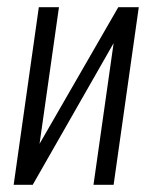

<svg xmlns="http://www.w3.org/2000/svg" viewBox="-20 -514 424 534"><path d="M18 0 88 -494H144L90 -114L309 -494H366L296 0H240L296 -394Q239 -295 183.5 -197Q128 -99 71 0Z"/></svg>

Font: Alumni Sans
Style: Italic
Weight: 400
Italic angle: -8°
Version: Version 1.016